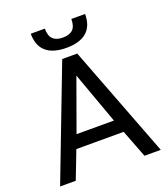

<svg xmlns="http://www.w3.org/2000/svg" viewBox="-160 -1016 990 1129"><g transform="rotate(-20 335.0 -451.5)"><path d="M548 0H650L382 -700H288L20 0H118L185 -174H481ZM333 -580 450 -256H216ZM335 -753Q377 -753 409 -762.5Q441 -772 462.5 -791Q484 -810 494.5 -838Q505 -866 505 -903H419Q419 -857 398 -837Q377 -817 335 -817Q295 -817 274 -837Q253 -857 253 -903H165Q165 -866 175.5 -838Q186 -810 207.5 -791Q229 -772 261 -762.5Q293 -753 335 -753Z"/></g></svg>

Font: Golos Text VF
Style: Regular
Weight: 400
Designer: A.Korolkova, Vitaly Kuzmin
Foundry: ParaType Ltd
Version: Version 2.005